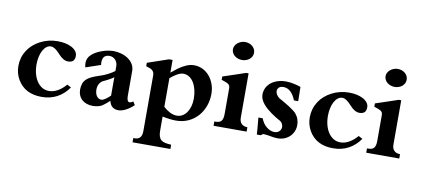

<svg xmlns="http://www.w3.org/2000/svg" viewBox="-80 -986 3327 1517"><g transform="rotate(10 1583.0 -227.5)"><path d="M485.8 -102.5Q448.2 -47.9 393.6 -18.3Q338.9 11.2 269 11.2Q135.3 11.2 75.7 -89.8Q61.5 -114.3 54.2 -140.9Q46.9 -167.5 46.9 -198.2Q46.9 -267.1 83.5 -324.2Q101.1 -351.6 126 -373.3Q150.9 -395 182.6 -411.6Q246.1 -444.3 320.8 -444.3Q353.5 -444.3 382.6 -438Q411.6 -431.6 433.3 -419.9Q455.1 -408.2 467.8 -391.4Q480.5 -374.5 480.5 -353.5Q480.5 -300.8 426.8 -300.8Q387.2 -300.8 346.7 -347.7Q305.2 -394.5 274.9 -394.5Q254.9 -394.5 238.5 -381.6Q222.2 -368.7 210.4 -346.9Q198.7 -325.2 192.4 -296.1Q186 -267.1 186 -234.9Q186 -194.8 195.3 -160.2Q204.6 -125.5 221.9 -99.9Q239.3 -74.2 263.7 -59.6Q288.1 -44.9 318.8 -44.9Q353.5 -44.9 387.9 -64.2Q422.4 -83.5 453.6 -119.6Z M809.1 -242.2Q801.3 -234.9 787.4 -226.8Q773.4 -218.8 759.8 -211.7Q746.1 -204.6 735.6 -199.7Q725.1 -194.8 723.6 -194.3Q705.6 -183.1 696 -164.6Q686.5 -146 686.5 -121.1Q686.5 -106 690.2 -92.5Q693.8 -79.1 700.4 -69.6Q707 -60.1 717 -54.4Q727.1 -48.8 739.3 -48.8Q750.5 -48.8 768.8 -61Q787.1 -73.2 809.1 -93.8ZM1006.8 -52.7Q994.1 -40 978.8 -28.6Q963.4 -17.1 947.5 -8.5Q931.6 0 916 4.9Q900.4 9.8 886.2 9.8Q856 9.8 836.9 -5.4Q817.9 -20.5 811 -52.7Q773.4 -18.6 753.9 -6.3Q739.3 2.4 720.7 6.6Q702.1 10.7 681.2 11.2Q653.3 11.2 630.9 3.4Q608.4 -4.4 592.5 -18.8Q576.7 -33.2 568.1 -54Q559.6 -74.7 559.6 -100.1Q559.6 -153.8 591.8 -184.1Q604.5 -196.8 629.4 -208.7Q654.3 -220.7 690.9 -232.4Q727.1 -243.7 757.3 -259.5Q787.6 -275.4 809.1 -291.5V-330.1Q809.1 -344.7 804.2 -357.7Q799.3 -370.6 790.5 -380.1Q781.7 -389.6 769.8 -395.3Q757.8 -400.9 743.2 -400.9Q687.5 -400.9 687.5 -340.3Q687.5 -335 688 -329.6Q688.5 -324.2 689.5 -319.3Q662.1 -309.6 630.1 -298.8Q598.1 -288.1 569.3 -278.3Q564.9 -298.3 564.9 -314.9Q564.9 -351.6 593.5 -379.4Q622.1 -407.2 672.9 -425.8Q698.7 -435.5 722.2 -439.7Q745.6 -443.8 766.1 -444.3Q796.9 -444.3 827.6 -436Q858.4 -427.7 883.3 -411.4Q908.2 -395 923.8 -370.6Q939.5 -346.2 939.5 -314V-115.2Q939.5 -67.4 961.9 -67.4Q967.3 -67.4 974.1 -70.1Q981 -72.8 989.7 -79.6Z M1238.8 -80.1Q1263.2 -57.1 1291.3 -42.7Q1319.3 -28.3 1347.2 -28.3Q1372.1 -28.3 1392.6 -40.5Q1413.1 -52.7 1427.2 -73.5Q1441.4 -94.2 1449.2 -122.3Q1457 -150.4 1457 -182.6Q1457 -221.2 1449 -254.2Q1440.9 -287.1 1426 -311.5Q1411.1 -335.9 1389.6 -349.9Q1368.2 -363.8 1341.3 -363.8Q1321.3 -363.8 1294.7 -349.4Q1268.1 -335 1238.8 -309.6ZM1238.8 109.9Q1238.8 138.2 1244.6 156.2Q1250.5 174.3 1262.9 184.8Q1275.4 195.3 1295.4 199.7Q1315.4 204.1 1343.8 205.6V239.7H1040V205.6H1052.2Q1108.9 205.6 1108.9 136.7V-307.1Q1108.9 -322.8 1104.5 -333Q1100.1 -343.3 1091.6 -350.1Q1083 -356.9 1070.6 -361.6Q1058.1 -366.2 1042 -371.1V-398.4Q1045.9 -399.9 1058.8 -404.3Q1071.8 -408.7 1089.1 -414.6Q1106.4 -420.4 1126 -427.2Q1145.5 -434.1 1162.8 -439.9Q1180.2 -445.8 1193.1 -450.2Q1206.1 -454.6 1210 -456.1H1238.8V-354Q1259.8 -370.6 1273.4 -381.8Q1287.1 -393.1 1293.5 -397.5Q1324.2 -418.9 1354 -431.6Q1383.8 -444.3 1415 -444.3Q1450.2 -444.3 1481.4 -429.7Q1512.7 -415 1536.1 -388.4Q1559.6 -361.8 1573.5 -325Q1587.4 -288.1 1587.4 -243.7Q1587.4 -193.8 1570.8 -147.7Q1554.2 -101.6 1523.2 -66.2Q1492.2 -30.8 1447.5 -9.8Q1402.8 11.2 1346.2 11.2Q1324.7 11.2 1297.1 7.8Q1269.5 4.4 1238.8 -2Z M1779.3 -695.3Q1796.4 -695.3 1811.5 -689.9Q1826.7 -684.6 1837.9 -675Q1849.1 -665.5 1856 -652.3Q1862.8 -639.2 1862.8 -623Q1862.8 -606.9 1856 -593.8Q1849.1 -580.6 1837.6 -571Q1826.2 -561.5 1811 -556.2Q1795.9 -550.8 1779.3 -550.8Q1761.7 -550.8 1746.1 -556.2Q1730.5 -561.5 1718.8 -571Q1707 -580.6 1700.2 -594Q1693.4 -607.4 1693.4 -623Q1693.4 -637.7 1700.7 -650.9Q1708 -664.1 1720.2 -674.1Q1732.4 -684.1 1747.8 -689.7Q1763.2 -695.3 1779.3 -695.3ZM1913.1 0H1647.9V-34.7H1659.2Q1690.9 -34.7 1704.3 -51.3Q1717.8 -67.9 1717.8 -107.9V-311Q1717.8 -323.7 1714.8 -331.5Q1711.9 -339.4 1704.3 -345.2Q1696.8 -351.1 1683.1 -356.4Q1669.4 -361.8 1647.9 -369.1V-395.5Q1691.4 -409.7 1738.5 -425.5Q1785.6 -441.4 1829.1 -456.1H1848.6V-101.1Q1848.6 -68.8 1865.2 -52.2Q1881.8 -35.6 1913.1 -34.7Z M1996.6 8.8Q1995.6 -9.8 1993.7 -33.2Q1991.7 -56.6 1989.7 -77.1Q1987.8 -101.1 1985.4 -126H2020Q2026.9 -106.4 2038.1 -89.8Q2049.3 -73.2 2064 -61Q2078.6 -48.8 2095.2 -41.7Q2111.8 -34.7 2129.4 -34.7Q2142.1 -34.7 2152.1 -38.8Q2162.1 -43 2168.9 -50Q2175.8 -57.1 2179.4 -66.2Q2183.1 -75.2 2183.1 -84.5Q2183.1 -98.6 2174.6 -112.8Q2166 -127 2147.5 -135.7Q2135.3 -142.6 2118.4 -152.8Q2101.6 -163.1 2083.7 -175.8Q2065.9 -188.5 2048.1 -203.6Q2030.3 -218.8 2016.4 -235.8Q2002.4 -252.9 1993.9 -271.2Q1985.4 -289.6 1985.4 -309.1Q1985.4 -340.3 1998 -365.2Q2010.7 -390.1 2033 -407.7Q2055.2 -425.3 2085.7 -434.8Q2116.2 -444.3 2151.4 -444.3Q2180.2 -444.3 2211.9 -437.7Q2243.7 -431.2 2270.5 -421.9Q2271 -411.1 2271.2 -396.2Q2271.5 -381.3 2271.7 -365.7Q2272 -350.1 2272.2 -334.7Q2272.5 -319.3 2272.5 -307.6H2238.3Q2222.7 -349.1 2197.5 -373.3Q2172.4 -397.5 2139.2 -397.5Q2114.3 -397.5 2102.5 -385.5Q2090.8 -373.5 2090.8 -357.4Q2090.8 -343.8 2099.1 -329.6Q2107.4 -315.4 2122.1 -304.7H2121.6Q2142.6 -293.5 2164.1 -281Q2185.5 -268.6 2204.8 -256.3Q2224.1 -244.1 2239.7 -232.4Q2255.4 -220.7 2265.1 -210.4Q2282.7 -189.5 2290.5 -166.7Q2298.3 -144 2298.3 -120.6Q2298.3 -94.7 2288.8 -71Q2279.3 -47.4 2261.7 -29.5Q2244.1 -11.7 2218.8 -1Q2193.4 9.8 2161.6 9.8Q2147 9.8 2132.6 7.6Q2118.2 5.4 2104 2.9Q2089.8 0.5 2075.9 -1.7Q2062 -3.9 2048.3 -3.9Q2044.9 -3.9 2039.1 -0.2Q2033.2 3.4 2027.8 8.8Z M2823.7 -102.5Q2786.1 -47.9 2731.4 -18.3Q2676.8 11.2 2606.9 11.2Q2473.1 11.2 2413.6 -89.8Q2399.4 -114.3 2392.1 -140.9Q2384.8 -167.5 2384.8 -198.2Q2384.8 -267.1 2421.4 -324.2Q2439 -351.6 2463.9 -373.3Q2488.8 -395 2520.5 -411.6Q2584 -444.3 2658.7 -444.3Q2691.4 -444.3 2720.5 -438Q2749.5 -431.6 2771.2 -419.9Q2793 -408.2 2805.7 -391.4Q2818.4 -374.5 2818.4 -353.5Q2818.4 -300.8 2764.6 -300.8Q2725.1 -300.8 2684.6 -347.7Q2643.1 -394.5 2612.8 -394.5Q2592.8 -394.5 2576.4 -381.6Q2560.1 -368.7 2548.3 -346.9Q2536.6 -325.2 2530.3 -296.1Q2523.9 -267.1 2523.9 -234.9Q2523.9 -194.8 2533.2 -160.2Q2542.5 -125.5 2559.8 -99.9Q2577.1 -74.2 2601.6 -59.6Q2626 -44.9 2656.7 -44.9Q2691.4 -44.9 2725.8 -64.2Q2760.3 -83.5 2791.5 -119.6Z M3003.9 -695.3Q3021 -695.3 3036.1 -689.9Q3051.3 -684.6 3062.5 -675Q3073.7 -665.5 3080.6 -652.3Q3087.4 -639.2 3087.4 -623Q3087.4 -606.9 3080.6 -593.8Q3073.7 -580.6 3062.3 -571Q3050.8 -561.5 3035.6 -556.2Q3020.5 -550.8 3003.9 -550.8Q2986.3 -550.8 2970.7 -556.2Q2955.1 -561.5 2943.4 -571Q2931.6 -580.6 2924.8 -594Q2918 -607.4 2918 -623Q2918 -637.7 2925.3 -650.9Q2932.6 -664.1 2944.8 -674.1Q2957 -684.1 2972.4 -689.7Q2987.8 -695.3 3003.9 -695.3ZM3137.7 0H2872.6V-34.7H2883.8Q2915.5 -34.7 2929 -51.3Q2942.4 -67.9 2942.4 -107.9V-311Q2942.4 -323.7 2939.5 -331.5Q2936.5 -339.4 2929 -345.2Q2921.4 -351.1 2907.7 -356.4Q2894 -361.8 2872.6 -369.1V-395.5Q2916 -409.7 2963.1 -425.5Q3010.3 -441.4 3053.7 -456.1H3073.2V-101.1Q3073.2 -68.8 3089.8 -52.2Q3106.4 -35.6 3137.7 -34.7Z"/></g></svg>

Font: XB Niloofar
Style: Bold
Weight: 700
Designer: Behnam
Foundry: Irmug
Version: Version 7.201 2008